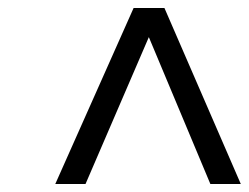

<svg xmlns="http://www.w3.org/2000/svg" viewBox="-20 -688 622 480"><path d="M118.2 -228 314 -668H391.1L582 -228H505.9L352.1 -595.2L193.8 -228Z"/></svg>

Font: Linguistics Pro
Style: Italic
Weight: 400
Italic angle: -12°
Designer: Stefan Peev, Context Ltd
Foundry: Stefan Peev, Context Ltd
Version: Version 001.000